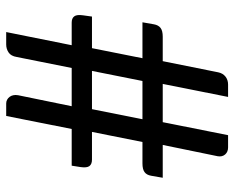

<svg xmlns="http://www.w3.org/2000/svg" viewBox="-88 -668 756 620"><g transform="rotate(90 290.0 -358.0)"><path d="M365 -440 332.5 -277H209L241.5 -440ZM554 -505.5H448L484.5 -683C486.2 -692.7 484.2 -700.7 478.8 -707C473.2 -713.3 465.7 -716.5 456 -716.5H416.5L374.5 -505.5H251L293 -716.5H253C243 -716.5 234.4 -713.7 227.2 -708C220.1 -702.3 215.5 -694.5 213.5 -684.5L177.5 -505.5H98.5C85.8 -505.5 76.4 -503.2 70.2 -498.5C64.1 -493.8 60.2 -486.7 58.5 -477L52 -440H168L135.5 -277H33.5L29.5 -248.5C27.5 -234.8 28.6 -225.2 32.8 -219.8C36.9 -214.2 43.7 -211.5 53 -211.5H126L83.5 0H123.5C133.2 0 141.8 -2.6 149.5 -7.8C157.2 -12.9 162 -21.7 164 -34L199.5 -211.5H323L287.5 -38.5C286.5 -32.8 286.5 -27.7 287.5 -23C288.5 -18.3 290.2 -14.3 292.8 -11C295.2 -7.7 298.3 -5 302 -3C305.7 -1 309.7 0 314 0H354.5L396.5 -211.5H515L519.5 -240C521.5 -253.7 520.4 -263.2 516.2 -268.8C512.1 -274.2 505.2 -277 495.5 -277H406L438.5 -440H507.5C520.2 -440 529.6 -442.2 535.8 -446.8C541.9 -451.2 545.8 -458.3 547.5 -468Z"/></g></svg>

Font: LatoLatin
Style: Regular
Weight: 400
Designer: Lukasz Dziedzic with Adam Twardoch and Botio Nikoltchev
Foundry: tyPoland Lukasz Dziedzic
Version: Version 2.015; 2015-08-06; http://www.latofonts.com/